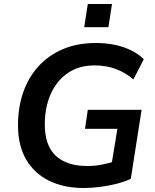

<svg xmlns="http://www.w3.org/2000/svg" viewBox="-20 -930 776 960"><path d="M398 10Q300 10 226 -26Q152 -62 111 -132Q70 -202 70 -303Q70 -393 96 -468Q122 -543 172.5 -598.5Q223 -654 295 -684.5Q367 -715 460 -715Q513 -715 558 -705Q603 -695 639 -676.5Q675 -658 699 -634L647 -533Q606 -568 558 -585.5Q510 -603 453 -603Q374 -603 318.5 -564.5Q263 -526 233.5 -459.5Q204 -393 204 -308Q204 -202 259 -151Q314 -100 416 -100Q456 -100 493 -107.5Q530 -115 565 -127L532 -73L567 -286H405L419 -381H688L634 -36Q602 -21 562.5 -11Q523 -1 481 4.5Q439 10 398 10ZM401 -794 419 -910H540L522 -794Z"/></svg>

Font: Nunito Sans 12pt ExtraLight 12pt
Style: Bold Italic
Weight: 700
Italic angle: -9°
Version: Version 3.101;gftools[0.9.27]